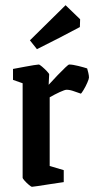

<svg xmlns="http://www.w3.org/2000/svg" viewBox="-20 -708 363 738"><path d="M103 10Q100 10 91 2.5Q82 -5 74.5 -13.5Q67 -22 67 -25V-388L30 -401V-443Q30 -443 43.5 -445.5Q57 -448 75.5 -451.5Q94 -455 109.5 -457.5Q125 -460 129 -460Q132 -460 141.5 -452Q151 -444 160 -434.5Q169 -425 169 -422L167 -382Q184 -401 201.5 -419Q219 -437 231 -448.5Q243 -460 246 -460Q259 -460 281 -454.5Q303 -449 315 -445Q317 -439 319.5 -428Q322 -417 322 -410Q322 -405 315.5 -390Q309 -375 301 -362Q293 -349 291 -348Q281 -351 265 -357Q249 -363 236 -363Q229 -363 209.5 -354Q190 -345 171 -334V-70L225 -54V-8Q225 -8 208 -5.5Q191 -3 168 0.5Q145 4 126 7Q107 10 103 10ZM122 -519 95 -553 232 -688 288 -634 287 -604Q252 -585 207 -562Q162 -539 122 -519Z"/></svg>

Font: Grenze Gotisch Medium
Style: Regular
Weight: 500
Designer: Renata Polastri
Foundry: Omnibus-Type
Version: Version 1.001